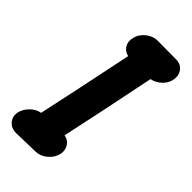

<svg xmlns="http://www.w3.org/2000/svg" viewBox="-226 -772 833 833"><g transform="rotate(45 190.0 -356.0)"><path d="M59 3 177 0Q206 -1 230 -22Q254 -43 260 -72Q264 -97 251.5 -116Q239 -135 215 -139Q253 -312 306 -575Q332 -580 352.5 -599Q373 -618 378 -643Q384 -672 368.5 -693Q353 -714 324 -714L211 -715Q182 -715 157 -695Q132 -675 126 -646Q120 -620 132 -601Q144 -582 167 -577Q112 -310 74 -136Q49 -132 28 -111.5Q7 -91 1 -65Q-4 -36 13 -16.5Q30 3 59 3Z"/></g></svg>

Font: Balsamiq Sans
Style: Bold Italic
Weight: 700
Italic angle: -12°
Designer: Michael Angeles
Foundry: Balsamiq SRL
Version: Version 1.020; ttfautohint (v1.8.4.7-5d5b);gftools[0.9.26]